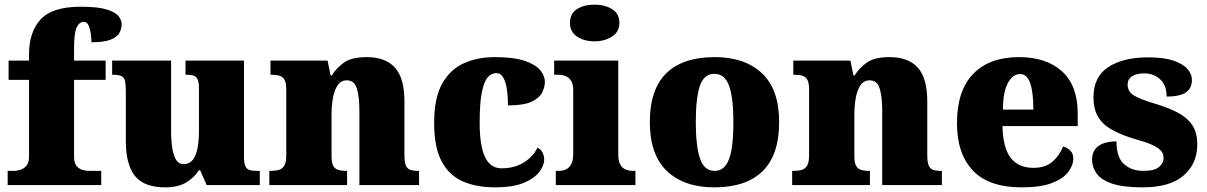

<svg xmlns="http://www.w3.org/2000/svg" viewBox="-20 -797 5201 827"><path d="M13 0V-61H42Q51 -61 66 -65Q81 -69 93 -82Q105 -95 105 -121V-453H17V-536H105V-563Q105 -659 155 -713.5Q205 -768 328 -768Q402 -768 440 -756Q478 -744 491 -727Q504 -710 504 -693Q504 -673 494 -655Q484 -637 456 -626Q428 -615 374 -615Q374 -629 371.5 -649.5Q369 -670 362 -686.5Q355 -703 341 -703Q322 -703 310.5 -679.5Q299 -656 299 -588V-536H435V-453H299V-121Q299 -95 310 -82Q321 -69 336 -65Q351 -61 362 -61H416V0Z M692 10Q600 10 561 -39.5Q522 -89 522 -189V-402Q522 -431 519 -446.5Q516 -462 504.5 -468.5Q493 -475 467 -475H463V-536H717V-234Q717 -192 722 -159.5Q727 -127 738.5 -108.5Q750 -90 771 -90Q795 -90 809.5 -107.5Q824 -125 830.5 -157.5Q837 -190 837 -235V-417Q837 -444 830.5 -456.5Q824 -469 812 -472Q800 -475 783 -475H779V-536H1031V-121Q1031 -93 1037.5 -80Q1044 -67 1057 -64Q1070 -61 1087 -61H1099V0H870L842 -64H837Q815 -30 780 -10Q745 10 692 10Z M1140 0V-61H1144Q1167 -61 1182 -65.5Q1197 -70 1205 -84.5Q1213 -99 1213 -128V-412Q1213 -439 1206 -452.5Q1199 -466 1185 -470.5Q1171 -475 1149 -475H1145V-536H1391L1404 -472H1409Q1428 -503 1461 -527Q1494 -551 1560 -551Q1640 -551 1681 -506Q1722 -461 1722 -360V-131Q1722 -101 1727.5 -86Q1733 -71 1746 -66Q1759 -61 1781 -61H1785V0H1528V-317Q1528 -381 1517 -416Q1506 -451 1474 -451Q1449 -451 1434.5 -430Q1420 -409 1414 -375Q1408 -341 1408 -301V-125Q1408 -98 1414.5 -84.5Q1421 -71 1435 -66Q1449 -61 1471 -61H1475V0Z M2113 10Q2034 10 1975 -15Q1916 -40 1883 -100.5Q1850 -161 1850 -267Q1850 -376 1885 -437.5Q1920 -499 1979 -525Q2038 -551 2111 -551Q2193 -551 2240 -535Q2287 -519 2307 -494.5Q2327 -470 2327 -444Q2327 -424 2316 -400Q2305 -376 2271 -359.5Q2237 -343 2168 -343Q2168 -380 2163.5 -411.5Q2159 -443 2148 -462.5Q2137 -482 2118 -482Q2096 -482 2080 -463Q2064 -444 2055 -397.5Q2046 -351 2046 -268Q2046 -203 2056 -159.5Q2066 -116 2087 -94Q2108 -72 2141 -72Q2179 -72 2209.5 -84Q2240 -96 2262 -116.5Q2284 -137 2295 -161Q2311 -153 2317.5 -138.5Q2324 -124 2324 -110Q2324 -84 2302.5 -56Q2281 -28 2235 -9Q2189 10 2113 10Z M2374 0V-61H2386Q2405 -61 2419 -68Q2433 -75 2441 -91Q2449 -107 2449 -135V-409Q2449 -434 2440.5 -448Q2432 -462 2418 -468.5Q2404 -475 2386 -475H2367V-536H2643V-131Q2643 -105 2651 -89.5Q2659 -74 2673.5 -67.5Q2688 -61 2706 -61H2717V0ZM2541 -619Q2496 -619 2465.5 -639.5Q2435 -660 2435 -698Q2435 -739 2465.5 -758Q2496 -777 2541 -777Q2584 -777 2616 -758Q2648 -739 2648 -698Q2648 -660 2616 -639.5Q2584 -619 2541 -619Z M3056 10Q2927 10 2853 -60Q2779 -130 2779 -271Q2779 -412 2850 -481.5Q2921 -551 3059 -551Q3188 -551 3262 -481.5Q3336 -412 3336 -271Q3336 -130 3265 -60Q3194 10 3056 10ZM3058 -61Q3088 -61 3106 -85Q3124 -109 3131.5 -156Q3139 -203 3139 -271Q3139 -375 3120.5 -427Q3102 -479 3057 -479Q3012 -479 2994.5 -427Q2977 -375 2977 -271Q2977 -168 2995 -114.5Q3013 -61 3058 -61Z M3392 0V-61H3396Q3419 -61 3434 -65.5Q3449 -70 3457 -84.5Q3465 -99 3465 -128V-412Q3465 -439 3458 -452.5Q3451 -466 3437 -470.5Q3423 -475 3401 -475H3397V-536H3643L3656 -472H3661Q3680 -503 3713 -527Q3746 -551 3812 -551Q3892 -551 3933 -506Q3974 -461 3974 -360V-131Q3974 -101 3979.5 -86Q3985 -71 3998 -66Q4011 -61 4033 -61H4037V0H3780V-317Q3780 -381 3769 -416Q3758 -451 3726 -451Q3701 -451 3686.5 -430Q3672 -409 3666 -375Q3660 -341 3660 -301V-125Q3660 -98 3666.5 -84.5Q3673 -71 3687 -66Q3701 -61 3723 -61H3727V0Z M4381 10Q4239 10 4170.5 -62.5Q4102 -135 4102 -266Q4102 -407 4172 -479Q4242 -551 4369 -551Q4487 -551 4554.5 -489.5Q4622 -428 4622 -309V-254H4298Q4300 -160 4333.5 -117Q4367 -74 4431 -74Q4482 -74 4512.5 -100Q4543 -126 4559 -166Q4578 -161 4590.5 -148Q4603 -135 4603 -115Q4603 -85 4581 -56Q4559 -27 4510.5 -8.5Q4462 10 4381 10ZM4431 -325Q4431 -399 4417.5 -438.5Q4404 -478 4374 -478Q4342 -478 4321 -439Q4300 -400 4300 -325Z M4902 10Q4818 10 4770.5 -6Q4723 -22 4703.5 -49.5Q4684 -77 4684 -109Q4684 -138 4698 -155.5Q4712 -173 4736 -180.5Q4760 -188 4789 -188Q4789 -119 4821.5 -90Q4854 -61 4905 -61Q4953 -61 4972.5 -78Q4992 -95 4992 -117Q4992 -136 4979 -149.5Q4966 -163 4939.5 -174.5Q4913 -186 4872 -197Q4811 -215 4770.5 -237.5Q4730 -260 4710 -293.5Q4690 -327 4690 -378Q4690 -467 4754.5 -508.5Q4819 -550 4925 -550Q4994 -550 5035.5 -535.5Q5077 -521 5095.5 -499Q5114 -477 5114 -453Q5114 -417 5088 -399Q5062 -381 5005 -381Q5005 -430 4977 -455.5Q4949 -481 4908 -481Q4877 -481 4857 -469Q4837 -457 4837 -432Q4837 -404 4861.5 -387.5Q4886 -371 4956 -350Q5010 -334 5051 -313Q5092 -292 5114.5 -259.5Q5137 -227 5137 -174Q5137 -92 5078 -41Q5019 10 4902 10Z"/></svg>

Font: Noto Serif Khmer Black
Style: Regular
Weight: 900
Version: Version 2.003